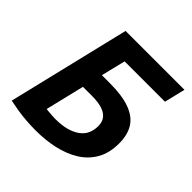

<svg xmlns="http://www.w3.org/2000/svg" viewBox="-182 -845 1003 1003"><g transform="rotate(45 319.5 -343.0)"><path d="M225 7Q192 7 156 4.5Q120 2 86.5 -3.5Q53 -9 25 -15L188 -693H623L595 -577H297L264 -442H323Q414 -442 471 -421Q528 -400 554 -358.5Q580 -317 580 -254Q580 -182 551 -132Q522 -82 472 -51.5Q422 -21 358.5 -7Q295 7 225 7ZM252 -108Q302 -108 337 -118Q372 -128 395 -145.5Q418 -163 428.5 -187Q439 -211 439 -241Q439 -270 424.5 -289.5Q410 -309 380 -319Q350 -329 303 -329H237L185 -113Q193 -112 204 -111Q215 -110 228 -109Q241 -108 252 -108Z"/></g></svg>

Font: Ubuntu Sans
Style: Bold Italic
Weight: 700
Italic angle: -13.5°
Designer: Dalton Maag Ltd
Foundry: Dalton Maag Ltd
Version: Version 1.006